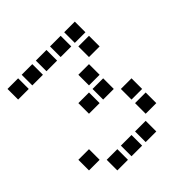

<svg xmlns="http://www.w3.org/2000/svg" viewBox="-179 -830 958 958"><g transform="rotate(-45 300.0 -350.5)"><path d="M14 -688Q13 -688 13 -688Q13 -688 13 -687V-614Q13 -613 13 -613Q13 -613 14 -613H87Q88 -613 88 -613Q88 -613 88 -614V-687Q88 -688 88 -688Q88 -688 87 -688ZM114 -688Q113 -688 113 -688Q113 -688 113 -687V-614Q113 -613 113 -613Q113 -613 114 -613H187Q188 -613 188 -613Q188 -613 188 -614V-687Q188 -688 188 -688Q188 -688 187 -688ZM214 -688Q213 -688 213 -688Q213 -688 213 -687V-614Q213 -613 213 -613Q213 -613 214 -613H287Q288 -613 288 -613Q288 -613 288 -614V-687Q288 -688 288 -688Q288 -688 287 -688ZM314 -688Q313 -688 313 -688Q313 -688 313 -687V-614Q313 -613 313 -613Q313 -613 314 -613H387Q388 -613 388 -613Q388 -613 388 -614V-687Q388 -688 388 -688Q388 -688 387 -688ZM414 -688Q413 -688 413 -688Q413 -688 413 -687V-614Q413 -613 413 -613Q413 -613 414 -613H487Q488 -613 488 -613Q488 -613 488 -614V-687Q488 -688 488 -688Q488 -688 487 -688ZM414 -588Q413 -588 413 -588Q413 -588 413 -587V-514Q413 -513 413 -513Q413 -513 414 -513H487Q488 -513 488 -513Q488 -513 488 -514V-587Q488 -588 488 -588Q488 -588 487 -588ZM314 -488Q313 -488 313 -488Q313 -488 313 -487V-414Q313 -413 313 -413Q313 -413 314 -413H387Q388 -413 388 -413Q388 -413 388 -414V-487Q388 -488 388 -488Q388 -488 387 -488ZM214 -388Q213 -388 213 -388Q213 -388 213 -387V-314Q213 -313 213 -313Q213 -313 214 -313H287Q288 -313 288 -313Q288 -313 288 -314V-387Q288 -388 288 -388Q288 -388 287 -388ZM314 -388Q313 -388 313 -388Q313 -388 313 -387V-314Q313 -313 313 -313Q313 -313 314 -313H387Q388 -313 388 -313Q388 -313 388 -314V-387Q388 -388 388 -388Q388 -388 387 -388ZM414 -288Q413 -288 413 -288Q413 -288 413 -287V-214Q413 -213 413 -213Q413 -213 414 -213H487Q488 -213 488 -213Q488 -213 488 -214V-287Q488 -288 488 -288Q488 -288 487 -288ZM14 -188Q13 -188 13 -188Q13 -188 13 -187V-114Q13 -113 13 -113Q13 -113 14 -113H87Q88 -113 88 -113Q88 -113 88 -114V-187Q88 -188 88 -188Q88 -188 87 -188ZM414 -188Q413 -188 413 -188Q413 -188 413 -187V-114Q413 -113 413 -113Q413 -113 414 -113H487Q488 -113 488 -113Q488 -113 488 -114V-187Q488 -188 488 -188Q488 -188 487 -188ZM114 -88Q113 -88 113 -88Q113 -88 113 -87V-14Q113 -13 113 -13Q113 -13 114 -13H187Q188 -13 188 -13Q188 -13 188 -14V-87Q188 -88 188 -88Q188 -88 187 -88ZM214 -88Q213 -88 213 -88Q213 -88 213 -87V-14Q213 -13 213 -13Q213 -13 214 -13H287Q288 -13 288 -13Q288 -13 288 -14V-87Q288 -88 288 -88Q288 -88 287 -88ZM314 -88Q313 -88 313 -88Q313 -88 313 -87V-14Q313 -13 313 -13Q313 -13 314 -13H387Q388 -13 388 -13Q388 -13 388 -14V-87Q388 -88 388 -88Q388 -88 387 -88Z"/></g></svg>

Font: Doto
Style: Bold
Weight: 700
Monospace: yes
Version: Version 1.000